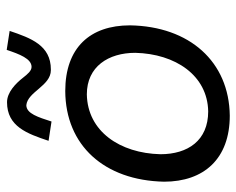

<svg xmlns="http://www.w3.org/2000/svg" viewBox="-88 -626 722 587"><g transform="rotate(-90 273.5 -332.0)"><path d="M353 -538H355C429 -538 451 -599 473 -664L415 -673C402 -634 388 -597 363 -597C351 -597 341 -609 330 -623C312 -646 285 -672 255 -672C181 -672 159 -611 137 -545L196 -536C209 -576 220 -613 246 -613C287 -609 305 -538 353 -538ZM227 -57C138 -57 96 -119 96 -203C99 -327 166 -426 279 -428C364 -428 406 -362 406 -280C403 -157 337 -59 227 -57ZM490 -296C490 -418 422 -494 289 -494C123 -493 16 -375 12 -192C12 -70 82 9 214 9C379 7 487 -114 490 -296Z"/></g></svg>

Font: Cantarell
Style: Oblique
Weight: 400
Italic angle: -8°
Designer: Dave Crossland
Version: Version 0.024